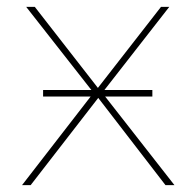

<svg xmlns="http://www.w3.org/2000/svg" viewBox="-20 -537 568 557"><path d="M422 -276H283L471 -517H447L264 -282L81 -517H56L245 -276H105V-257H243L44 0H69L265 -253L460 0H486L285 -257H422Z"/></svg>

Font: Montserrat-Alt1 Thin
Style: Regular
Weight: 100
Designer: Differentunic
Foundry: Differentunic
Version: Version 7.222